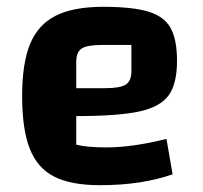

<svg xmlns="http://www.w3.org/2000/svg" viewBox="-20 -532 595 564"><path d="M469 -124 487 -20Q396 12 274 12Q189 12 139.5 -13Q90 -38 67.5 -95Q45 -152 45 -250Q45 -346 68.5 -403Q92 -460 144 -486Q196 -512 283 -512Q369 -512 415.5 -498Q462 -484 481 -450Q500 -416 500 -353Q500 -286 475.5 -252Q451 -218 389 -204.5Q327 -191 204 -191V-107Q235 -99 293 -99Q369 -99 469 -124ZM204 -351V-273H289Q333 -273 349.5 -283.5Q366 -294 366 -323V-400H280Q236 -400 220 -389.5Q204 -379 204 -351Z"/></svg>

Font: Changa SemiBold
Style: Regular
Weight: 600
Designer: Eduardo Rodriguez Tunni
Foundry: Eduardo Rodriguez Tunni
Version: Version 2.002; ttfautohint (v1.5) -l 8 -r 50 -G 150 -x 14 -H